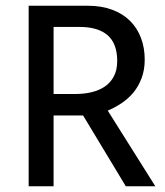

<svg xmlns="http://www.w3.org/2000/svg" viewBox="-20 -650 577 670"><path d="M80 -630H285Q334 -630 371.5 -616Q409 -602 434 -577Q459 -552 472 -517.5Q485 -483 485 -442Q485 -406 474 -377Q463 -348 445 -326.5Q427 -305 403.5 -289.5Q380 -274 356 -264L522 0H419L270 -247H167V0H80ZM167 -322H243Q274 -322 300.5 -328.5Q327 -335 346.5 -348.5Q366 -362 377.5 -384Q389 -406 389 -437Q389 -498 355.5 -527Q322 -556 258 -556H167Z"/></svg>

Font: Mukta
Style: Regular
Weight: 400
Designer: Girish Dalvi and Yashodeep Gholap
Foundry: Ek Type
Version: Version 2.538;PS 1.001;hotconv 16.6.51;makeotf.lib2.5.65220;